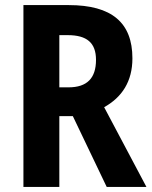

<svg xmlns="http://www.w3.org/2000/svg" viewBox="-20 -734 596 754"><path d="M250 -714H72V0H213V-278H266L399 0H555L389 -313C459 -352 500 -414 500 -505C500 -645 419 -714 250 -714ZM246 -596C321 -596 357 -566 357 -499C357 -427 322 -391 249 -391H213V-596Z"/></svg>

Font: Noto Sans Ethiopic Condensed
Style: Bold
Weight: 700
Width: 3
Designer: Monotype Design Team
Foundry: Monotype Imaging Inc.
Version: Version 2.102